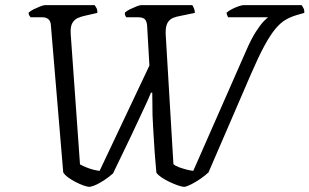

<svg xmlns="http://www.w3.org/2000/svg" viewBox="-20 -724 1199 744"><path d="M328 0Q318 0 303 -5.5Q288 -11 272.5 -19Q257 -27 244 -36.5Q231 -46 225 -56L177 -628Q176 -642 167.5 -649.5Q159 -657 145 -657H99Q96 -660 93 -665Q90 -670 91 -675Q98 -682 110.5 -688Q123 -694 135.5 -699Q148 -704 154 -704H347Q350 -700 354 -692.5Q358 -685 357 -674L309 -663Q295 -660 282 -654.5Q269 -649 260.5 -635Q252 -621 254 -592L290 -87Q301 -81 314.5 -75.5Q328 -70 341.5 -66.5Q355 -63 366 -62L559 -470L550 -626Q548 -644 540 -650.5Q532 -657 516 -657H469Q467 -660 465 -664.5Q463 -669 464 -675Q471 -682 483.5 -688Q496 -694 508.5 -699Q521 -704 526 -704H725Q728 -700 731.5 -692Q735 -684 735 -674L677 -662Q665 -660 651.5 -655Q638 -650 629.5 -636Q621 -622 622 -592L652 -88Q660 -81 673.5 -76Q687 -71 702.5 -67Q718 -63 729 -62L934 -528Q954 -574 971.5 -601Q989 -628 1001.5 -641Q1014 -654 1019 -657H864Q862 -660 860 -665.5Q858 -671 858 -675Q866 -682 878.5 -688.5Q891 -695 904 -699.5Q917 -704 923 -704H1149Q1151 -700 1155.5 -693Q1160 -686 1159 -674L1131 -666Q1107 -659 1087 -647.5Q1067 -636 1047 -612Q1027 -588 1004.5 -546.5Q982 -505 953 -438L788 -56Q774 -43 756.5 -31Q739 -19 722.5 -10.5Q706 -2 695 0Q685 0 669.5 -5.5Q654 -11 637 -19Q620 -27 606 -36.5Q592 -46 586 -55Q585 -70 583 -89.5Q581 -109 579.5 -132Q578 -155 576.5 -179Q575 -203 573.5 -228Q572 -253 571 -278Q571 -308 570.5 -327Q570 -346 570 -365H565Q560 -352 553 -336.5Q546 -321 536.5 -301Q527 -281 515.5 -256Q504 -231 489.5 -200.5Q475 -170 457 -133Q439 -96 418 -52Q402 -38 385.5 -27Q369 -16 354.5 -9Q340 -2 328 0Z"/></svg>

Font: Texturina 12pt ExtraLight
Style: Italic
Weight: 250
Italic angle: -11°
Designer: Guillermo Torres Carreño
Foundry: Omnibus-Type
Version: Version 1.002